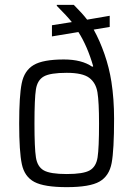

<svg xmlns="http://www.w3.org/2000/svg" viewBox="-20 -763 551 791"><path d="M59 -254Q59 -368 69.5 -420Q80 -472 118.5 -495Q157 -518 243 -518Q317 -518 360 -488L364 -490Q340 -573 303 -631L194 -613V-659L276 -672Q256 -697 214 -739V-743H284Q320 -707 339 -682L432 -698V-652L366 -641Q391 -596 410.5 -540Q430 -484 439 -426Q450 -355 450 -274Q450 -145 440 -91.5Q430 -38 390 -15Q350 8 255 8Q162 8 121.5 -13.5Q81 -35 70 -86.5Q59 -138 59 -254ZM388 -254Q388 -343 381.5 -382.5Q375 -422 347.5 -442.5Q320 -463 255 -463Q187 -463 160.5 -448Q134 -433 128 -395Q122 -357 122 -254Q122 -153 128 -114.5Q134 -76 160.5 -61Q187 -46 255 -46Q323 -46 349.5 -61Q376 -76 382 -114.5Q388 -153 388 -254Z"/></svg>

Font: Saira Semi Condensed Light
Style: Regular
Weight: 300
Width: 4
Designer: Hector Gatti with collaboration of the Omnibus-Type team
Foundry: Omnibus-Type
Version: Version 1.001; ttfautohint (v1.8)